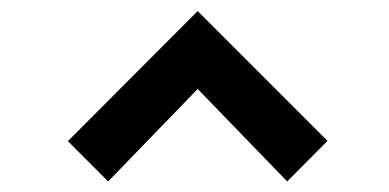

<svg xmlns="http://www.w3.org/2000/svg" viewBox="-20 -756 720 355"><path d="M105.5 -495 180 -420.5 345.5 -591.5 511 -420.5 585.5 -495.5 345.5 -735.5Z"/></svg>

Font: Eudonet
Style: Bold
Weight: 700
Designer: Mikhail Sharanda
Foundry: Mikhail Sharanda
Version: Version 4.503;Glyphs 3.1.2 (3151)